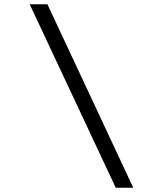

<svg xmlns="http://www.w3.org/2000/svg" viewBox="-20 -784 735 899"><path d="M604 95H522L119 -764H202Z"/></svg>

Font: DM Sans 12pt
Style: Italic
Weight: 400
Italic angle: -10°
Version: Version 4.004;gftools[0.9.30]